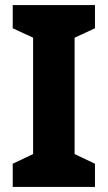

<svg xmlns="http://www.w3.org/2000/svg" viewBox="-20 -827 423 754"><path d="M353 -93V-184L273 -222V-679L353 -716V-807H30V-716L110 -679V-222L30 -184V-93Z"/></svg>

Font: Noto Sans Kannada UI SemiCondensed ExtraBold
Style: Regular
Weight: 800
Width: 4
Designer: Jelle Bosma - Monotype Design Team
Foundry: Monotype Imaging Inc.
Version: Version 2.005